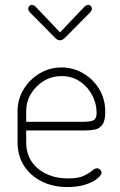

<svg xmlns="http://www.w3.org/2000/svg" viewBox="-20 -751 485 777"><path d="M253 6Q194 6 148.5 -17Q103 -40 77 -80.5Q51 -121 51 -176V-301Q51 -349 75.5 -389.5Q100 -430 140.5 -454Q181 -478 229 -478Q276 -478 316.5 -454.5Q357 -431 381.5 -390.5Q406 -350 406 -298Q406 -262 394 -246Q382 -230 363.5 -226.5Q345 -223 323 -223H86V-176Q86 -108 134 -68.5Q182 -29 255 -29Q297 -29 319 -39.5Q341 -50 352.5 -60Q364 -70 373 -70Q378 -70 382 -67Q386 -64 388.5 -60Q391 -56 391 -52Q391 -43 374.5 -29Q358 -15 327 -4.5Q296 6 253 6ZM86 -258H311Q348 -258 359.5 -265Q371 -272 371 -295Q371 -331 353.5 -365Q336 -399 304 -421Q272 -443 229 -443Q189 -443 156.5 -423Q124 -403 105 -371Q86 -339 86 -301ZM223 -588Q211 -588 202 -599L102 -700Q98 -705 96 -708.5Q94 -712 94 -716Q94 -721 98 -726Q102 -731 109 -731Q118 -731 125 -723L223 -620L321 -723Q328 -731 337 -731Q344 -731 348 -726Q352 -721 352 -716Q352 -712 350 -708.5Q348 -705 344 -700L244 -599Q233 -588 223 -588Z"/></svg>

Font: Dosis ExtraLight ExtraLight
Style: Regular
Weight: 250
Version: Version 3.001; ttfautohint (v1.8.2)